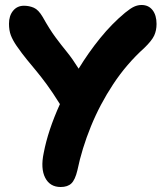

<svg xmlns="http://www.w3.org/2000/svg" viewBox="-20 -733 660 769"><path d="M223 16Q180 16 161 -21Q142 -58 155 -120Q172 -210 220 -316Q190 -364 167.5 -394.5Q145 -425 126 -448Q107 -471 88 -494Q69 -517 46 -550Q31 -572 23.5 -591.5Q16 -611 16 -638Q16 -670 32.5 -690Q49 -710 76 -710Q97 -710 115.5 -702Q134 -694 151 -665Q179 -615 202 -584Q225 -553 247.5 -525.5Q270 -498 295 -458Q334 -522 381 -580Q428 -638 481 -682Q503 -700 517.5 -706.5Q532 -713 547 -713Q575 -713 591 -692.5Q607 -672 607 -637Q607 -611 597.5 -590.5Q588 -570 558 -541Q487 -477 433.5 -396Q380 -315 344 -226.5Q308 -138 290 -51Q281 -13 266 1.5Q251 16 223 16Z"/></svg>

Font: Shantell Sans Normal
Style: Bold
Weight: 700
Designer: Stephen Nixon, Anya Danilova, Shantell Martin
Foundry: Arrow Type
Version: Version 1.009;[a7da0bfa3]